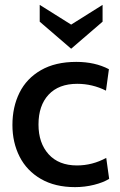

<svg xmlns="http://www.w3.org/2000/svg" viewBox="-20 -758 494 788"><path d="M31 -245Q31 -319 60 -377.5Q89 -436 148 -470Q207 -504 293 -504Q370 -504 427 -474L415 -386Q359 -414 297 -414Q221 -414 179.5 -369.5Q138 -325 138 -247Q138 -171 179.5 -125Q221 -79 296 -79Q359 -79 416 -110L428 -24Q404 -9 366 0.5Q328 10 288 10Q206 10 148 -23.5Q90 -57 60.5 -115Q31 -173 31 -245ZM143 -669V-738L272 -657L401 -738V-669L272 -558Z"/></svg>

Font: Cabin Medium
Style: Regular
Weight: 500
Designer: Pablo Impallari
Foundry: Pablo Impallari. http://www.impallari.com Igino Marini. http://www.ikern.com
Version: Version 2.001